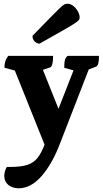

<svg xmlns="http://www.w3.org/2000/svg" viewBox="-20 -744 556 1034"><path d="M81 270Q47 270 25 252Q3 234 3 203Q3 193 6.5 179Q10 165 17 155H35Q93 155 127 144Q161 133 182 106.5Q203 80 220 35L60 -364L4 -379Q4 -400 8.5 -414Q13 -428 24 -443H266Q266 -387 250 -381L211 -368L295 -158L376 -365L326 -379Q326 -408 329.5 -421Q333 -434 344 -443H513Q513 -415 509 -401.5Q505 -388 497 -385L458 -370L305 24Q263 136 205 203Q147 270 81 270ZM193 -509Q179 -509 167 -520.5Q155 -532 155 -551Q215 -613 249.5 -648Q284 -683 301 -699.5Q318 -716 326.5 -720Q335 -724 343 -724Q359 -724 374 -712.5Q389 -701 399 -683.5Q409 -666 409 -649Q409 -642 404 -635.5Q399 -629 379 -616Q359 -603 315 -578Q271 -553 193 -509Z"/></svg>

Font: Petrona ExtraBold
Style: Regular
Weight: 800
Designer: Ringo R. Seeber
Foundry: Ringo R. Seeber
Version: Version 2.001; ttfautohint (v1.8.3)